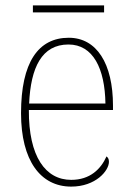

<svg xmlns="http://www.w3.org/2000/svg" viewBox="-20 -682 489 712"><path d="M102 -636H366V-662H102ZM244 10C335 10 384 -49 384 -82C384 -93 380 -98 375 -102C354 -55 314 -15 244 -15C149 -15 86 -101 87 -274H399V-290C399 -447 338 -542 235 -542C122 -542 58 -451 58 -262C58 -87 130 10 244 10ZM371 -298H88C94 -432 135 -517 234 -517C325 -517 369 -428 371 -298Z"/></svg>

Font: Noto Serif SemiCondensed Thin
Style: Regular
Weight: 100
Width: 4
Designer: Monotype Design Team
Foundry: Monotype Imaging Inc.
Version: Version 2.015